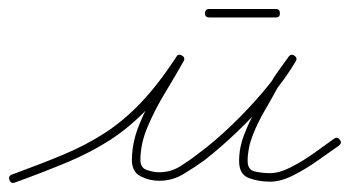

<svg xmlns="http://www.w3.org/2000/svg" viewBox="-23 -394 780 428"><path d="M-2 7Q-5 -2 4 -5Q67 -28 117.5 -49Q168 -70 210.5 -97.5Q253 -125 291.5 -165.5Q330 -206 370 -267Q375 -275 383 -270Q391 -265 386 -257Q368 -225 345.5 -188Q323 -151 306.5 -112.5Q290 -74 290 -37Q290 -20 304.5 -15Q319 -10 332 -10Q358 -10 380 -24Q402 -38 421 -53Q456 -79 493.5 -115Q531 -151 564 -190Q597 -229 620 -267Q625 -275 633 -269Q641 -264 636 -257Q625 -242 614.5 -227.5Q604 -213 595 -197Q595 -197 595 -197Q595 -197 595 -197Q595 -197 595 -197Q595 -197 595 -197Q582 -173 566.5 -146.5Q551 -120 540 -91.5Q529 -63 529 -35Q529 -15 546 -11.5Q563 -8 579 -8Q600 -8 627 -22Q654 -36 679.5 -54.5Q705 -73 722 -85Q729 -90 735 -82Q740 -75 732 -69Q713 -56 686.5 -37Q660 -18 631.5 -3.5Q603 11 579 11Q554 11 532 3Q510 -5 510 -35Q510 -65 521.5 -94.5Q533 -124 549 -152.5Q565 -181 579 -207Q579 -207 579 -207Q579 -207 579 -207Q579 -207 579 -207Q579 -207 579 -207Q588 -223 599 -238Q610 -253 620 -267Q626 -275 633 -270Q641 -265 636 -257Q613 -218 579 -178Q545 -138 507 -101.5Q469 -65 433 -37Q411 -21 386 -6Q361 9 332 9Q310 9 290.5 -1Q271 -11 271 -37Q271 -76 287.5 -116.5Q304 -157 327 -195Q350 -233 370 -267Q374 -275 383 -270Q391 -265 386 -257Q345 -193 305.5 -151.5Q266 -110 222.5 -82Q179 -54 127.5 -32.5Q76 -11 10 13Q1 16 -2 7ZM434 -364Q434 -374 444 -374Q481 -374 518 -374Q555 -374 592 -374Q601 -374 601 -364Q601 -355 592 -355Q555 -355 518 -355Q481 -355 444 -355Q434 -355 434 -364Z"/></svg>

Font: FRB American Cursive Guidelines Extralight
Style: Italic
Weight: 200
Italic angle: -25°
Version: Version 2.0;Modular Font Editor K font №1